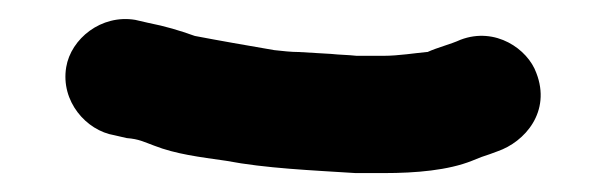

<svg xmlns="http://www.w3.org/2000/svg" viewBox="-20 -79 641 203"><path d="M386 -20H357C348 -21 339 -21 330 -22L296 -24C288 -24 279 -25 270 -26C241 -31 212 -36 186 -41C169 -47 156 -51 136 -55L123 -58C87 -64 55 -38 50 -8C44 28 71 59 101 64L114 67C127 68 132 71 143 75C166 84 191 87 219 91C261 99 309 101 356 104H386C420 104 454 101 479 91L489 87C495 85 501 83 506 81C535 71 563 39 547 -2C538 -27 504 -51 467 -37C456 -32 443 -29 432 -24H431C420 -23 401 -20 386 -20Z"/></svg>

Font: Electronic
Style: Thk
Weight: 900
Version: Version 1.011